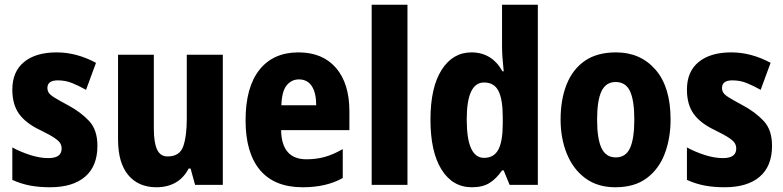

<svg xmlns="http://www.w3.org/2000/svg" viewBox="-20 -780 3305 810"><path d="M391 -165Q391 -79 339 -34.5Q287 10 191 10Q146 10 108 3Q70 -4 32 -21V-158Q67 -139 107.5 -126Q148 -113 184 -113Q240 -113 240 -153Q240 -165 234.5 -175Q229 -185 210 -198Q191 -211 148 -232Q89 -260 60.5 -299.5Q32 -339 32 -402Q32 -478 81.5 -518.5Q131 -559 219 -559Q303 -559 385 -515L343 -401Q313 -418 284.5 -429.5Q256 -441 224 -441Q180 -441 180 -409Q180 -398 185.5 -389Q191 -380 209.5 -368.5Q228 -357 267 -336Q321 -307 356 -269.5Q391 -232 391 -165Z M920 -549V0H803L784 -69H776Q755 -29 720.5 -9.5Q686 10 640 10Q564 10 521 -41.5Q478 -93 478 -192V-549H629V-237Q629 -179 642.5 -149.5Q656 -120 687 -120Q738 -120 753 -162.5Q768 -205 768 -281V-549Z M1239 -559Q1341 -559 1397.5 -493.5Q1454 -428 1454 -310V-231H1166Q1168 -108 1273 -108Q1314 -108 1350 -118Q1386 -128 1426 -151V-29Q1357 10 1257 10Q1138 10 1077 -62.5Q1016 -135 1016 -272Q1016 -412 1074.5 -485.5Q1133 -559 1239 -559ZM1241 -445Q1210 -445 1189.5 -420Q1169 -395 1167 -336H1314Q1314 -388 1295.5 -416.5Q1277 -445 1241 -445Z M1699 0H1548V-760H1699Z M1971 10Q1889 10 1842.5 -65Q1796 -140 1796 -275Q1796 -411 1843 -485Q1890 -559 1969 -559Q2055 -559 2100 -479H2105Q2102 -508 2100 -534.5Q2098 -561 2098 -584V-760H2249V0H2130L2105 -61H2098Q2074 -26 2045 -8Q2016 10 1971 10ZM2022 -114Q2064 -114 2082.5 -149Q2101 -184 2101 -259V-286Q2101 -360 2083 -396Q2065 -432 2022 -432Q1949 -432 1949 -276Q1949 -114 2022 -114Z M2809 -276Q2809 -197 2784.5 -132Q2760 -67 2708.5 -28.5Q2657 10 2576 10Q2501 10 2449.5 -28Q2398 -66 2371.5 -131Q2345 -196 2345 -276Q2345 -360 2370.5 -424Q2396 -488 2447.5 -523.5Q2499 -559 2579 -559Q2682 -559 2745.5 -486Q2809 -413 2809 -276ZM2499 -275Q2499 -195 2517.5 -155.5Q2536 -116 2578 -116Q2620 -116 2638 -155.5Q2656 -195 2656 -276Q2656 -356 2638 -395Q2620 -434 2577 -434Q2536 -434 2517.5 -395Q2499 -356 2499 -275Z M3237 -165Q3237 -79 3185 -34.5Q3133 10 3037 10Q2992 10 2954 3Q2916 -4 2878 -21V-158Q2913 -139 2953.5 -126Q2994 -113 3030 -113Q3086 -113 3086 -153Q3086 -165 3080.5 -175Q3075 -185 3056 -198Q3037 -211 2994 -232Q2935 -260 2906.5 -299.5Q2878 -339 2878 -402Q2878 -478 2927.5 -518.5Q2977 -559 3065 -559Q3149 -559 3231 -515L3189 -401Q3159 -418 3130.5 -429.5Q3102 -441 3070 -441Q3026 -441 3026 -409Q3026 -398 3031.5 -389Q3037 -380 3055.5 -368.5Q3074 -357 3113 -336Q3167 -307 3202 -269.5Q3237 -232 3237 -165Z"/></svg>

Font: Noto Sans Telugu Condensed ExtraBold
Style: Regular
Weight: 800
Width: 3
Designer: Jelle Bosma - Monotype Design Team
Foundry: Monotype Imaging Inc.
Version: Version 2.005; ttfautohint (v1.8.4.7-5d5b)